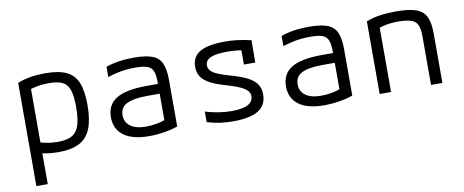

<svg xmlns="http://www.w3.org/2000/svg" viewBox="-65 -808 3129 1296"><g transform="rotate(-10 1500.0 -160.0)"><path d="M95 -498Q174 -530 286 -530Q377 -530 430 -505Q483 -480 506.5 -423.5Q530 -367 530 -270Q530 -170 505 -108Q480 -46 425.5 -18Q371 10 282 10Q239 10 202.5 4.5Q166 -1 136 -11L152 -82Q188 -70 223 -64.5Q258 -59 291 -59Q352 -59 387 -78.5Q422 -98 437 -144Q452 -190 452 -269Q452 -344 438.5 -385.5Q425 -427 391.5 -443.5Q358 -460 298 -460Q259 -460 223.5 -454Q188 -448 153 -435L173 -480V210H95Z M904 10Q791 10 731 -34Q671 -78 671 -160Q671 -246 738 -286.5Q805 -327 946 -327H1057V-260H943Q843 -260 797 -236.5Q751 -213 751 -160Q751 -111 788.5 -84Q826 -57 896 -57Q934 -57 973.5 -65Q1013 -73 1038 -86L1023 -43V-338Q1023 -388 1012 -415Q1001 -442 972.5 -452Q944 -462 890 -462Q858 -462 828 -459Q798 -456 767 -449Q736 -442 701 -431V-501Q740 -515 788 -522.5Q836 -530 893 -530Q973 -530 1018.5 -513Q1064 -496 1082.5 -454.5Q1101 -413 1101 -340V-22Q1065 -8 1011 1Q957 10 904 10Z M1479 10Q1429 10 1386.5 3.5Q1344 -3 1302 -16V-88Q1346 -75 1391 -67.5Q1436 -60 1482 -60Q1556 -60 1593 -79.5Q1630 -99 1630 -137Q1630 -157 1616 -173Q1602 -189 1571 -204Q1540 -219 1489 -234Q1416 -254 1372.5 -276Q1329 -298 1309.5 -327Q1290 -356 1290 -396Q1290 -465 1345 -497.5Q1400 -530 1517 -530Q1558 -530 1597.5 -525.5Q1637 -521 1696 -508L1695 -355H1617V-494L1654 -447Q1614 -454 1584.5 -457Q1555 -460 1521 -460Q1443 -460 1406.5 -443.5Q1370 -427 1370 -392Q1370 -372 1384 -356Q1398 -340 1429.5 -326.5Q1461 -313 1513 -298Q1586 -278 1629 -255.5Q1672 -233 1691 -204Q1710 -175 1710 -134Q1710 -61 1653.5 -25.5Q1597 10 1479 10Z M2104 10Q1991 10 1931 -34Q1871 -78 1871 -160Q1871 -246 1938 -286.5Q2005 -327 2146 -327H2257V-260H2143Q2043 -260 1997 -236.5Q1951 -213 1951 -160Q1951 -111 1988.5 -84Q2026 -57 2096 -57Q2134 -57 2173.5 -65Q2213 -73 2238 -86L2223 -43V-338Q2223 -388 2212 -415Q2201 -442 2172.5 -452Q2144 -462 2090 -462Q2058 -462 2028 -459Q1998 -456 1967 -449Q1936 -442 1901 -431V-501Q1940 -515 1988 -522.5Q2036 -530 2093 -530Q2173 -530 2218.5 -513Q2264 -496 2282.5 -454.5Q2301 -413 2301 -340V-22Q2265 -8 2211 1Q2157 10 2104 10Z M2485 -498Q2529 -515 2578.5 -522.5Q2628 -530 2690 -530Q2777 -530 2826 -513Q2875 -496 2895 -454.5Q2915 -413 2915 -340V0H2837V-336Q2837 -385 2824.5 -412Q2812 -439 2780 -449.5Q2748 -460 2690 -460Q2661 -460 2636 -457Q2611 -454 2586 -447.5Q2561 -441 2529 -428L2563 -478V0H2485Z"/></g></svg>

Font: M PLUS Code Latin Expanded
Style: Regular
Weight: 400
Width: 7
Designer: Coji Morishita
Foundry: UNDERFOREST DESIGN
Version: Version 1.002; ttfautohint (v1.8.3)